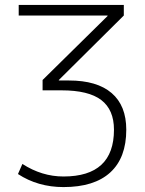

<svg xmlns="http://www.w3.org/2000/svg" viewBox="-20 -750 591 780"><path d="M56 -687V-730H483V-687L219 -425V-423H260Q374 -423 433.5 -372Q493 -321 493 -223Q493 -109 428 -49.5Q363 10 238 10Q134 10 53 -43L71 -84Q150 -33 238 -33Q443 -33 443 -223Q443 -304 391.5 -343.5Q340 -383 230 -383H153V-425L417 -685V-687Z"/></svg>

Font: Mplus 1p Light
Style: Regular
Weight: 300
Version: Version 1.061